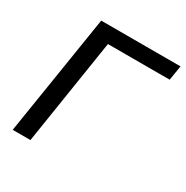

<svg xmlns="http://www.w3.org/2000/svg" viewBox="-162 -840 944 975"><g transform="rotate(30 310.0 -352.5)"><path d="M43 0 155 -705H620L606 -619H244L147 0Z"/></g></svg>

Font: Mulish SemiBold
Style: Italic
Weight: 600
Italic angle: -9°
Designer: Vernon Adams
Foundry: Vernon Adams
Version: Version 3.603; ttfautohint (v1.8.3)